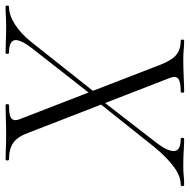

<svg xmlns="http://www.w3.org/2000/svg" viewBox="-28 -648 665 672"><g transform="rotate(90 304.0 -312.5)"><path d="M337 0Q333 0 333 -6Q333 -12 337 -12Q361 -12 373 -15.5Q385 -19 388 -28Q391 -37 385 -51L195 -542Q180 -581 161 -597Q142 -613 111 -613Q107 -613 107 -619Q107 -625 111 -625Q126 -625 142 -623.5Q158 -622 173 -622Q209 -622 238 -623.5Q267 -625 289 -625Q293 -625 293 -619Q293 -613 289 -613Q254 -613 243.5 -604Q233 -595 242 -573L432 -83Q446 -43 467.5 -27.5Q489 -12 526 -12Q530 -12 530 -6Q530 0 526 0Q509 0 488 -1Q467 -2 444 -2Q411 -2 384.5 -1Q358 0 337 0ZM-8 0Q-12 0 -12 -6Q-12 -12 -8 -12Q21 -12 53.5 -32.5Q86 -53 117 -92L289 -309L299 -299L137 -92Q117 -66 111 -48Q105 -30 115.5 -21Q126 -12 153 -12Q157 -12 157 -6Q157 0 153 0Q131 0 111 -1Q91 -2 58 -2Q37 -2 24.5 -1Q12 0 -8 0ZM320 -316 311 -325 465 -524Q488 -553 494.5 -573Q501 -593 491.5 -603Q482 -613 455 -613Q451 -613 451 -619Q451 -625 455 -625Q477 -625 496.5 -623.5Q516 -622 550 -622Q570 -622 583.5 -623.5Q597 -625 615 -625Q620 -625 620 -619Q620 -613 615 -613Q585 -613 552.5 -589Q520 -565 485 -523Z"/></g></svg>

Font: Cormorant Infant Light
Style: Italic
Weight: 300
Italic angle: -10°
Designer: Christian Thalmann (Catharsis Fonts)
Foundry: Catharsis Fonts
Version: Version 4.001